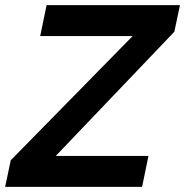

<svg xmlns="http://www.w3.org/2000/svg" viewBox="-55 -730 723 750"><path d="M-13 -104 463 -589H102L127 -710H648L626 -606L163 -121H525L500 0H-35Z"/></svg>

Font: Raleway
Style: Bold Italic
Weight: 700
Italic angle: -12°
Designer: Matt McInerney, Pablo Impallari, Rodrigo Fuenzalida
Foundry: Matt McInerney, Pablo Impallari, Rodrigo Fuenzalida
Version: Version 4.101;RELEASE